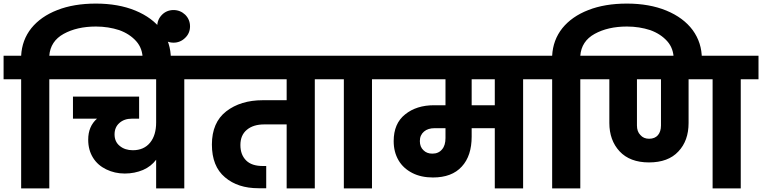

<svg xmlns="http://www.w3.org/2000/svg" viewBox="-37 -1051 4251 1071"><path d="M498 -1031C498 -1031 498 -1031 498 -1031C416 -1031 344 -1019 283 -995C221 -971 173 -937 138 -894C103 -850 84 -799 81 -740C81 -740 -17 -740 -17 -740C-17 -740 -17 -609 -17 -609C-17 -609 81 -609 81 -609C81 -609 81 0 81 0C81 0 238 0 238 0C238 0 238 -609 238 -609C238 -609 336 -609 336 -609C336 -609 336 -740 336 -740C336 -740 238 -740 238 -740C238 -740 238 -740 238 -740C242 -794 269 -835 318 -862C367 -889 427 -903 498 -903C498 -903 498 -903 498 -903C545 -903 588 -896 628 -883C667 -869 699 -848 723 -821C747 -794 759 -760 759 -720C759 -720 759 -705 759 -705C759 -705 916 -705 916 -705C916 -705 916 -723 916 -723C916 -723 916 -723 916 -723C916 -783 899 -836 865 -883C830 -930 781 -966 718 -992C655 -1018 581 -1031 498 -1031Z M1089 -740C1089 -740 302 -740 302 -740C302 -740 302 -609 302 -609C302 -609 834 -609 834 -609C834 -609 834 -368 834 -368C834 -368 834 -368 834 -368C834 -321 823 -283 800 -255C777 -227 745 -213 704 -213C704 -213 704 -213 704 -213C675 -213 650 -221 631 -237C612 -252 602 -274 602 -301C602 -301 602 -301 602 -301C602 -328 611 -349 629 -365C647 -381 670 -389 698 -389C698 -389 739 -389 739 -389C739 -389 739 -512 739 -512C739 -512 370 -512 370 -512C370 -512 370 -389 370 -389C370 -389 504 -389 504 -389C504 -389 504 -389 504 -389C471 -360 455 -321 455 -272C455 -272 455 -272 455 -272C455 -233 464 -200 482 -171C500 -142 525 -121 556 -106C587 -91 621 -83 659 -83C659 -83 659 -83 659 -83C696 -83 730 -90 761 -103C791 -116 815 -135 834 -160C834 -160 834 0 834 0C834 0 991 0 991 0C991 0 991 -609 991 -609C991 -609 1089 -609 1089 -609C1089 -609 1089 -740 1089 -740Z M1023 -904C1023 -904 1023 -904 1023 -904C1023 -929 1014 -951 996 -969C978 -986 956 -995 931 -995C931 -995 931 -995 931 -995C906 -995 884 -986 867 -969C849 -951 840 -929 840 -904C840 -904 840 -904 840 -904C840 -879 849 -857 867 -840C884 -822 906 -813 931 -813C931 -813 931 -813 931 -813C956 -813 978 -822 996 -840C1014 -857 1023 -879 1023 -904Z M1817 -740C1817 -740 1075 -740 1075 -740C1075 -740 1075 -609 1075 -609C1075 -609 1562 -609 1562 -609C1562 -609 1562 -492 1562 -492C1562 -492 1429 -492 1429 -492C1429 -492 1429 -492 1429 -492C1346 -492 1278 -471 1225 -430C1172 -389 1145 -327 1145 -245C1145 -245 1145 -245 1145 -245C1145 -164 1169 -103 1218 -62C1266 -21 1328 -1 1405 -1C1405 -1 1448 -1 1448 -1C1448 -1 1448 -125 1448 -125C1448 -125 1429 -125 1429 -125C1429 -125 1429 -125 1429 -125C1388 -125 1357 -135 1336 -156C1315 -177 1304 -205 1304 -242C1304 -242 1304 -242 1304 -242C1304 -279 1316 -307 1340 -327C1364 -347 1396 -357 1437 -357C1437 -357 1562 -357 1562 -357C1562 -357 1562 0 1562 0C1562 0 1719 0 1719 0C1719 0 1719 -609 1719 -609C1719 -609 1817 -609 1817 -609C1817 -609 1817 -740 1817 -740Z M2038 0C2038 0 2038 -609 2038 -609C2038 -609 2136 -609 2136 -609C2136 -609 2136 -740 2136 -740C2136 -740 1783 -740 1783 -740C1783 -740 1783 -609 1783 -609C1783 -609 1881 -609 1881 -609C1881 -609 1881 0 1881 0C1881 0 2038 0 2038 0Z M2979 -740C2979 -740 2102 -740 2102 -740C2102 -740 2102 -609 2102 -609C2102 -609 2448 -609 2448 -609C2448 -609 2448 -464 2448 -464C2448 -464 2384 -464 2384 -464C2384 -464 2384 -464 2384 -464C2319 -464 2265 -447 2223 -413C2180 -379 2159 -329 2159 -264C2159 -264 2159 -264 2159 -264C2159 -223 2168 -188 2186 -157C2204 -126 2230 -103 2263 -86C2296 -69 2335 -61 2378 -61C2378 -61 2378 -61 2378 -61C2448 -61 2502 -81 2539 -122C2576 -162 2594 -218 2594 -289C2594 -289 2594 -336 2594 -336C2594 -336 2723 -336 2723 -336C2723 -336 2723 0 2723 0C2723 0 2881 0 2881 0C2881 0 2881 -609 2881 -609C2881 -609 2979 -609 2979 -609C2979 -609 2979 -740 2979 -740ZM2723 -464C2723 -464 2594 -464 2594 -464C2594 -464 2594 -609 2594 -609C2594 -609 2723 -609 2723 -609C2723 -609 2723 -464 2723 -464ZM2448 -281C2448 -281 2448 -281 2448 -281C2448 -254 2442 -233 2429 -218C2416 -202 2398 -194 2375 -194C2375 -194 2375 -194 2375 -194C2354 -194 2338 -200 2325 -213C2312 -225 2305 -242 2305 -264C2305 -264 2305 -264 2305 -264C2305 -287 2313 -304 2328 -317C2343 -330 2363 -336 2388 -336C2388 -336 2448 -336 2448 -336C2448 -336 2448 -281 2448 -281Z M3460 -1031C3460 -1031 3460 -1031 3460 -1031C3378 -1031 3306 -1019 3245 -995C3183 -971 3135 -937 3100 -894C3065 -850 3046 -799 3043 -740C3043 -740 2945 -740 2945 -740C2945 -740 2945 -609 2945 -609C2945 -609 3043 -609 3043 -609C3043 -609 3043 0 3043 0C3043 0 3200 0 3200 0C3200 0 3200 -609 3200 -609C3200 -609 3298 -609 3298 -609C3298 -609 3298 -740 3298 -740C3298 -740 3200 -740 3200 -740C3200 -740 3200 -740 3200 -740C3204 -794 3231 -835 3280 -862C3329 -889 3389 -903 3460 -903C3460 -903 3460 -903 3460 -903C3507 -903 3550 -896 3590 -883C3629 -869 3661 -848 3685 -821C3709 -794 3721 -760 3721 -720C3721 -720 3721 -705 3721 -705C3721 -705 3878 -705 3878 -705C3878 -705 3878 -723 3878 -723C3878 -723 3878 -723 3878 -723C3878 -783 3861 -836 3827 -883C3792 -930 3743 -966 3680 -992C3617 -1018 3543 -1031 3460 -1031Z M4194 -740C4194 -740 3264 -740 3264 -740C3264 -740 3264 -609 3264 -609C3264 -609 3362 -609 3362 -609C3362 -609 3362 -365 3362 -365C3362 -365 3362 -365 3362 -365C3362 -301 3381 -248 3419 -207C3457 -166 3512 -145 3583 -145C3583 -145 3583 -145 3583 -145C3654 -145 3709 -165 3747 -206C3785 -246 3804 -299 3804 -365C3804 -365 3804 -609 3804 -609C3804 -609 3938 -609 3938 -609C3938 -609 3938 0 3938 0C3938 0 4095 0 4095 0C4095 0 4095 -609 4095 -609C4095 -609 4194 -609 4194 -609C4194 -609 4194 -740 4194 -740ZM3650 -351C3650 -351 3650 -351 3650 -351C3650 -328 3644 -310 3633 -297C3622 -284 3605 -277 3584 -277C3584 -277 3584 -277 3584 -277C3563 -277 3547 -284 3535 -298C3522 -311 3516 -329 3516 -351C3516 -351 3516 -609 3516 -609C3516 -609 3650 -609 3650 -609C3650 -609 3650 -351 3650 -351Z"/></svg>

Font: Girnar Poppins
Style: Bold
Weight: 500
Designer: Ninad Kale (Devanagari), Jonny Pinhorn (Latin)
Foundry: Indian Type Foundry
Version: ""